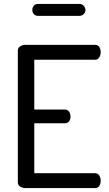

<svg xmlns="http://www.w3.org/2000/svg" viewBox="-20 -960 554 980"><path d="M109 0Q95 0 83 -7.5Q71 -15 71 -30V-701Q71 -716 83 -723.5Q95 -731 109 -731H465Q481 -731 487.5 -719Q494 -707 494 -694Q494 -679 486.5 -667Q479 -655 465 -655H155V-401H311Q325 -401 332.5 -390Q340 -379 340 -365Q340 -353 333.5 -342Q327 -331 311 -331H155V-76H465Q479 -76 486.5 -64.5Q494 -53 494 -37Q494 -24 487.5 -12Q481 0 465 0ZM174 -879Q161 -879 153 -887.5Q145 -896 145 -909Q145 -922 153 -931Q161 -940 174 -940H386Q397 -940 406.5 -931Q416 -922 416 -909Q416 -896 406.5 -887.5Q397 -879 386 -879Z"/></svg>

Font: Dosis Medium
Style: Regular
Weight: 500
Designer: EdgarTolentino, PabloImpallari, IginoMarini
Foundry: EdgarTolentino, PabloImpallari, IginoMarini
Version: Version 3.001; ttfautohint (v1.8.2)